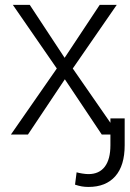

<svg xmlns="http://www.w3.org/2000/svg" viewBox="-20 -548 529 782"><path d="M243.2 -312.5 386.2 -528.3H455.6L276.4 -269L462.9 0H394.5L244.1 -225.1L93.8 0H24.4L211.4 -269L32.2 -528.3H101.1ZM487.8 -65.9V43.5Q487.8 126.5 449.5 169.9Q411.1 213.4 340.3 213.4Q325.7 213.4 313 211.2Q300.3 209 285.6 204.1L292 153.8Q299.8 156.2 314.7 158.7Q329.6 161.1 340.3 161.1Q383.8 161.1 406.7 131.1Q429.7 101.1 429.7 43.5V-65.9Z"/></svg>

Font: Roboto Web
Style: Light
Weight: 300
Designer: Google
Version: Version 1.200310; 2013